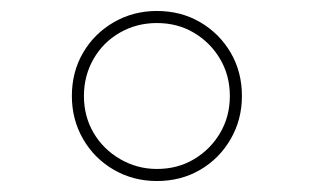

<svg xmlns="http://www.w3.org/2000/svg" viewBox="-20 -729 572 350"><path d="M266 -399Q223 -399 187.5 -419.5Q152 -440 131.5 -475.5Q111 -511 111 -554Q111 -598 131.5 -633Q152 -668 187.5 -688.5Q223 -709 266 -709Q310 -709 345 -688.5Q380 -668 400.5 -633Q421 -598 421 -554Q421 -511 400.5 -475.5Q380 -440 345 -419.5Q310 -399 266 -399ZM266 -421Q304 -421 334 -439Q364 -457 381.5 -487Q399 -517 399 -554Q399 -591 381.5 -621Q364 -651 334 -669Q304 -687 266 -687Q229 -687 198.5 -669.5Q168 -652 150.5 -621.5Q133 -591 133 -554Q133 -517 150.5 -487Q168 -457 199 -439Q230 -421 266 -421Z"/></svg>

Font: Lexend Tera Thin
Style: Regular
Weight: 250
Version: Version 1.007